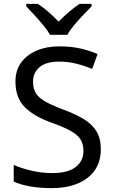

<svg xmlns="http://www.w3.org/2000/svg" viewBox="-20 -964 589 994"><path d="M502 -191Q502 -96 433 -43Q364 10 247 10Q187 10 136 1Q85 -8 51 -24V-110Q87 -94 140.5 -81Q194 -68 251 -68Q331 -68 371.5 -99Q412 -130 412 -183Q412 -218 397 -242Q382 -266 345.5 -286.5Q309 -307 244 -330Q153 -363 106.5 -411Q60 -459 60 -542Q60 -599 89 -639.5Q118 -680 169.5 -702Q221 -724 288 -724Q347 -724 396 -713Q445 -702 485 -684L457 -607Q420 -623 376.5 -634Q333 -645 286 -645Q219 -645 185 -616.5Q151 -588 151 -541Q151 -505 166 -481Q181 -457 215 -438Q249 -419 307 -397Q370 -374 413.5 -347.5Q457 -321 479.5 -284Q502 -247 502 -191ZM239 -784Q226 -807 204 -833.5Q182 -860 158 -886Q134 -912 116 -931V-944H176Q202 -927 230 -903Q258 -879 283 -852Q310 -879 338 -903Q366 -927 392 -944H454V-931Q435 -912 410.5 -886Q386 -860 363.5 -833.5Q341 -807 329 -784Z"/></svg>

Font: RS Noto Sans
Style: Regular
Weight: 400
Designer: Monotype Design Team
Foundry: Monotype Imaging Inc.
Version: Version 3.10